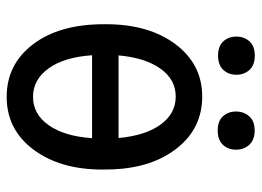

<svg xmlns="http://www.w3.org/2000/svg" viewBox="-118 -608 735 538"><g transform="rotate(90 249.0 -338.5)"><path d="M134.8 -303.7H366.2Q359.4 -378.9 328.6 -421.4Q297.9 -463.9 250 -463.9Q202.1 -463.9 171.6 -420.7Q141.1 -377.4 134.8 -303.7ZM366.7 -229.5H134.3Q139.6 -151.4 171.1 -107.7Q202.6 -64 251 -64Q299.3 -64 330.3 -107.9Q361.3 -151.9 366.7 -229.5ZM47.4 -269Q47.4 -388.7 103.5 -463.4Q159.7 -538.1 250 -538.1Q337.9 -538.1 393.6 -469Q449.2 -399.9 454.1 -288.1L454.6 -258.3Q454.6 -139.6 398.4 -64.9Q342.3 9.8 251 9.8Q159.7 9.8 103.5 -64.2Q47.4 -138.2 47.4 -262.2ZM305.4 -596.2Q292 -610.8 292 -632.8Q292 -654.8 305.4 -669.9Q318.8 -685.1 345.2 -685.1Q371.6 -685.1 385.3 -669.9Q398.9 -654.8 398.9 -632.8Q398.9 -610.8 385.3 -596.2Q371.6 -581.5 345.2 -581.5Q318.8 -581.5 305.4 -596.2ZM95.5 -597.2Q82 -611.8 82 -633.8Q82 -655.8 95.5 -670.7Q108.9 -685.5 135.3 -685.5Q161.6 -685.5 175.3 -670.7Q189 -655.8 189 -633.8Q189 -611.8 175.3 -597.2Q161.6 -582.5 135.3 -582.5Q108.9 -582.5 95.5 -597.2Z"/></g></svg>

Font: MAUL Condensed
Style: Condensed Regular
Weight: 400
Designer: MAUL
Version: Version 1.0; 2020; ttfautohint (v1.8.3)